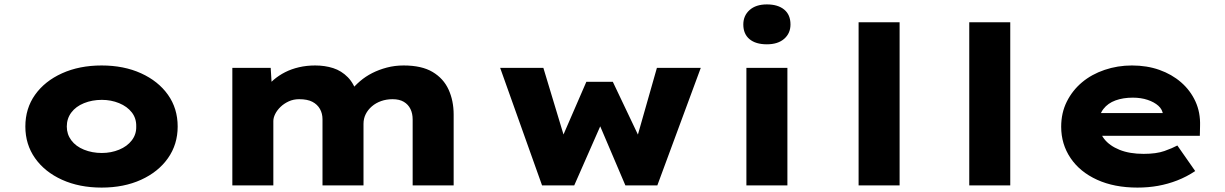

<svg xmlns="http://www.w3.org/2000/svg" viewBox="-20 -841 5558 871"><path d="M441 10Q340 10 261.5 -25.5Q183 -61 139 -123.5Q95 -186 95 -267Q95 -349 139 -411Q183 -473 261.5 -508.5Q340 -544 441 -544Q542 -544 620 -508.5Q698 -473 742 -411Q786 -349 786 -267Q786 -186 742 -123.5Q698 -61 620 -25.5Q542 10 441 10ZM442 -147Q484 -147 520.5 -162Q557 -177 578 -204.5Q599 -232 598 -267Q599 -304 578 -331Q557 -358 520.5 -373Q484 -388 442 -388Q398 -388 361 -373Q324 -358 303.5 -330.5Q283 -303 283 -267Q283 -232 303.5 -204.5Q324 -177 361 -162Q398 -147 442 -147Z M1034 0V-533H1208L1215 -419L1179 -436Q1198 -459 1221.5 -479Q1245 -499 1273.5 -513.5Q1302 -528 1336.5 -536Q1371 -544 1410 -544Q1454 -544 1491.5 -532Q1529 -520 1558 -490.5Q1587 -461 1602 -409L1560 -413L1569 -427Q1588 -451 1613 -472.5Q1638 -494 1668.5 -509.5Q1699 -525 1735 -534.5Q1771 -544 1811 -544Q1893 -544 1942.5 -514.5Q1992 -485 2015 -434.5Q2038 -384 2038 -321V0H1852V-299Q1852 -326 1842 -346.5Q1832 -367 1812 -379Q1792 -391 1761 -391Q1733 -391 1709 -382.5Q1685 -374 1667 -358.5Q1649 -343 1639 -323Q1629 -303 1629 -279V0H1443V-300Q1443 -326 1431.5 -346.5Q1420 -367 1397.5 -379Q1375 -391 1337 -391Q1311 -391 1289.5 -381Q1268 -371 1252.5 -356Q1237 -341 1228.5 -324Q1220 -307 1220 -292V0Z M2439 0 2249 -533H2445L2545 -202L2525 -205L2640 -470H2760L2886 -205L2866 -203L2960 -533H3159L2962 0H2817L2679 -324L2728 -325L2585 0Z M3366 0V-533H3552V0ZM3459 -640Q3408 -640 3380 -663.5Q3352 -687 3352 -730Q3352 -770 3380.5 -795.5Q3409 -821 3459 -821Q3509 -821 3537.5 -797.5Q3566 -774 3566 -730Q3566 -690 3537.5 -665Q3509 -640 3459 -640Z M3875 0V-740H4061V0Z M4377 0V-740H4563V0Z M5140 10Q5035 10 4957 -25.5Q4879 -61 4836.5 -124Q4794 -187 4794 -266Q4794 -329 4819.5 -380Q4845 -431 4888.5 -467.5Q4932 -504 4991 -524Q5050 -544 5115 -544Q5183 -544 5239.5 -524Q5296 -504 5338 -467.5Q5380 -431 5403 -381Q5426 -331 5424 -270L5423 -225H4913L4890 -328H5274L5256 -301V-320Q5254 -344 5235 -361Q5216 -378 5186 -388Q5156 -398 5119 -398Q5075 -398 5040.5 -385.5Q5006 -373 4985.5 -346.5Q4965 -320 4965 -281Q4965 -242 4989 -211Q5013 -180 5058.5 -161.5Q5104 -143 5168 -143Q5226 -143 5262.5 -156Q5299 -169 5321 -181L5402 -65Q5363 -39 5320.5 -22.5Q5278 -6 5233.5 2Q5189 10 5140 10Z"/></svg>

Font: Lexend Mega ExtraBold
Style: Regular
Weight: 800
Designer: Bonnie Shaver-Troup, Thomas Jockin
Foundry: Lexend
Version: Version 1.007